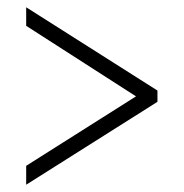

<svg xmlns="http://www.w3.org/2000/svg" viewBox="-20 -622 505 528"><path d="M52 -114V-166L354 -357L52 -551V-602L413 -373V-342Z"/></svg>

Font: Noto Serif Condensed Light
Style: Regular
Weight: 300
Width: 3
Designer: Monotype Design Team
Foundry: Monotype Imaging Inc.
Version: Version 2.013